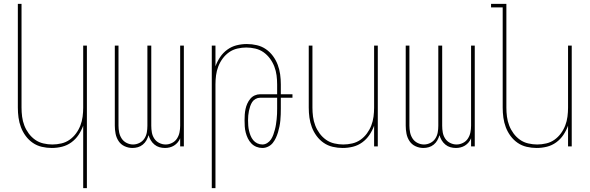

<svg xmlns="http://www.w3.org/2000/svg" viewBox="-20 -755 3040 990"><path d="M409 215V-107Q400 -82 385 -59.5Q370 -37 348 -21Q326 -5 300 1.5Q274 8 247 8Q221 8 195.5 2Q170 -4 149 -18.5Q128 -33 112.5 -54Q97 -75 88 -99Q79 -123 75.5 -148.5Q72 -174 72 -200V-735H91V-200Q91 -177 94 -153.5Q97 -130 105.5 -108Q114 -86 128 -67Q142 -48 161 -34.5Q180 -21 203.5 -15.5Q227 -10 250 -10Q273 -10 296.5 -15.5Q320 -21 339 -34.5Q358 -48 372 -67Q386 -86 394.5 -108Q403 -130 406 -153.5Q409 -177 409 -200V-520H428V215Z M663 8Q642 8 622.5 -1Q603 -10 591.5 -27.5Q580 -45 576 -65.5Q572 -86 572 -107V-520H591V-107Q591 -89 594.5 -72Q598 -55 607.5 -40.5Q617 -26 633 -18Q649 -10 666 -10Q683 -10 699 -18Q715 -26 724.5 -40.5Q734 -55 737 -72Q740 -89 740 -107V-520H760V-107Q760 -89 763 -72Q766 -55 775.5 -40.5Q785 -26 801 -18Q817 -10 834 -10Q851 -10 867 -18Q883 -26 892.5 -40.5Q902 -55 905.5 -72Q909 -89 909 -107V-520H928V0H909V-42Q904 -30 896 -20.5Q888 -11 877.5 -4.5Q867 2 855 5Q843 8 831 8Q816 8 802 4Q788 0 776.5 -9.5Q765 -19 757.5 -31.5Q750 -44 746 -58Q742 -44 735 -31.5Q728 -19 716.5 -9.5Q705 0 691 4Q677 8 663 8Z M1072 215V-520H1091V-413Q1100 -438 1115 -460.5Q1130 -483 1152 -499Q1174 -515 1200 -521.5Q1226 -528 1253 -528Q1279 -528 1304.5 -522Q1330 -516 1351 -501.5Q1372 -487 1387.5 -466Q1403 -445 1412 -421Q1421 -397 1424.5 -371.5Q1428 -346 1428 -320V-269H1488V-251H1428V-195Q1428 -180 1427.5 -164.5Q1427 -149 1425.5 -133.5Q1424 -118 1421 -103Q1418 -88 1413.5 -73Q1409 -58 1402.5 -44Q1396 -30 1386.5 -18Q1377 -6 1362.5 1Q1348 8 1333 8Q1317 8 1302 2Q1287 -4 1276 -15.5Q1265 -27 1258 -41.5Q1251 -56 1247 -71.5Q1243 -87 1242 -103Q1241 -119 1241 -135Q1241 -149 1242 -164Q1243 -179 1246 -193Q1249 -207 1255 -220.5Q1261 -234 1270.5 -245.5Q1280 -257 1293.5 -263Q1307 -269 1321 -269H1409V-320Q1409 -343 1406 -366.5Q1403 -390 1394.5 -412Q1386 -434 1372 -453Q1358 -472 1339 -485.5Q1320 -499 1296.5 -504.5Q1273 -510 1250 -510Q1227 -510 1203.5 -504.5Q1180 -499 1161 -485.5Q1142 -472 1128 -453Q1114 -434 1105.5 -412Q1097 -390 1094 -366.5Q1091 -343 1091 -320V215ZM1333 -10Q1346 -10 1358 -17.5Q1370 -25 1377.5 -36.5Q1385 -48 1389.5 -61Q1394 -74 1397.5 -87Q1401 -100 1403 -113.5Q1405 -127 1406.5 -140.5Q1408 -154 1408.5 -167.5Q1409 -181 1409 -195V-251H1321Q1309 -251 1298 -245Q1287 -239 1280.5 -229Q1274 -219 1270 -207Q1266 -195 1263.5 -183Q1261 -171 1260 -159Q1259 -147 1259 -135Q1259 -121 1260 -107.5Q1261 -94 1264 -81Q1267 -68 1272 -55.5Q1277 -43 1285.5 -32.5Q1294 -22 1306.5 -16Q1319 -10 1333 -10Z M1747 8Q1721 8 1695.5 2Q1670 -4 1649 -18.5Q1628 -33 1612.5 -54Q1597 -75 1588 -99Q1579 -123 1575.5 -148.5Q1572 -174 1572 -200V-520H1591V-200Q1591 -177 1594 -153.5Q1597 -130 1605.5 -108Q1614 -86 1628 -67Q1642 -48 1661 -34.5Q1680 -21 1703.5 -15.5Q1727 -10 1750 -10Q1773 -10 1796.5 -15.5Q1820 -21 1839 -34.5Q1858 -48 1872 -67Q1886 -86 1894.5 -108Q1903 -130 1906 -153.5Q1909 -177 1909 -200V-520H1928V0H1909V-107Q1900 -82 1885 -59.5Q1870 -37 1848 -21Q1826 -5 1800 1.5Q1774 8 1747 8Z M2163 8Q2142 8 2122.5 -1Q2103 -10 2091.5 -27.5Q2080 -45 2076 -65.5Q2072 -86 2072 -107V-520H2091V-107Q2091 -89 2094.5 -72Q2098 -55 2107.5 -40.5Q2117 -26 2133 -18Q2149 -10 2166 -10Q2183 -10 2199 -18Q2215 -26 2224.5 -40.5Q2234 -55 2237 -72Q2240 -89 2240 -107V-520H2260V-107Q2260 -89 2263 -72Q2266 -55 2275.5 -40.5Q2285 -26 2301 -18Q2317 -10 2334 -10Q2351 -10 2367 -18Q2383 -26 2392.5 -40.5Q2402 -55 2405.5 -72Q2409 -89 2409 -107V-520H2428V0H2409V-42Q2404 -30 2396 -20.5Q2388 -11 2377.5 -4.5Q2367 2 2355 5Q2343 8 2331 8Q2316 8 2302 4Q2288 0 2276.5 -9.5Q2265 -19 2257.5 -31.5Q2250 -44 2246 -58Q2242 -44 2235 -31.5Q2228 -19 2216.5 -9.5Q2205 0 2191 4Q2177 8 2163 8Z M2747 8Q2721 8 2695.5 2Q2670 -4 2649 -18.5Q2628 -33 2612.5 -54Q2597 -75 2588 -99Q2579 -123 2575.5 -148.5Q2572 -174 2572 -200V-717H2512V-735H2591V-200Q2591 -177 2594 -153.5Q2597 -130 2605.5 -108Q2614 -86 2628 -67Q2642 -48 2661 -34.5Q2680 -21 2703.5 -15.5Q2727 -10 2750 -10Q2773 -10 2796.5 -15.5Q2820 -21 2839 -34.5Q2858 -48 2872 -67Q2886 -86 2894.5 -108Q2903 -130 2906 -153.5Q2909 -177 2909 -200V-520H2928V0H2909V-107Q2900 -82 2885 -59.5Q2870 -37 2848 -21Q2826 -5 2800 1.5Q2774 8 2747 8Z"/></svg>

Font: Iosevka Thin
Style: Regular
Weight: 100
Monospace: yes
Designer: Belleve Invis
Foundry: Belleve Invis
Version: Version 32.5.0; ttfautohint (v1.8.4)